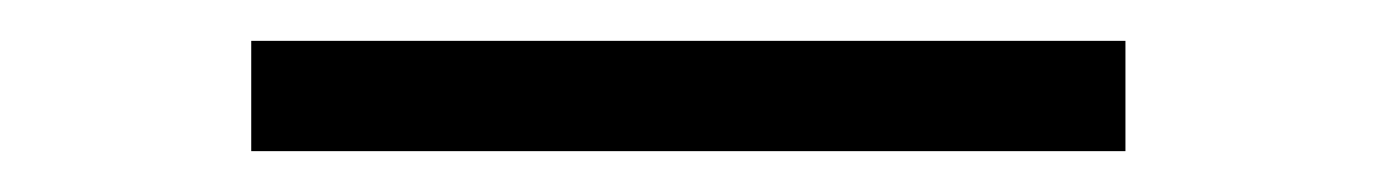

<svg xmlns="http://www.w3.org/2000/svg" viewBox="-20 76 675 94"><path d="M103 96H531V150H103Z"/></svg>

Font: Titillium Web[RUS by Daymarius]
Style: Regular
Weight: 300
Designer: Cyrillization by Daymarius
Foundry: Cyrillization by Daymarius
Version: Version 1.002 September 12, 2018